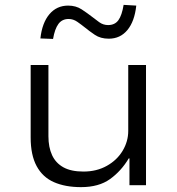

<svg xmlns="http://www.w3.org/2000/svg" viewBox="-20 -761 728 789"><path d="M313 8Q248 8 201.5 -12.5Q155 -33 130.5 -78.5Q106 -124 106 -196V-494H179V-201Q179 -156 194 -123.5Q209 -91 240.5 -73.5Q272 -56 323 -56Q377 -56 419 -79.5Q461 -103 484 -141.5Q507 -180 507 -223V-494H580V0H512V-110H509Q478 -58 432 -25Q386 8 313 8ZM198 -601 146 -603Q153 -667 183 -702.5Q213 -738 260 -738Q292 -738 315.5 -722.5Q339 -707 357 -693Q371 -682 387.5 -670Q404 -658 424 -658Q452 -658 466.5 -678Q481 -698 488 -741L540 -738Q533 -673 503.5 -637.5Q474 -602 427 -602Q393 -602 369.5 -618Q346 -634 329 -648Q314 -660 297.5 -671.5Q281 -683 262 -683Q235 -683 220 -662.5Q205 -642 198 -601Z"/></svg>

Font: Nunito Sans 7pt SemiExpanded Light
Style: Regular
Weight: 300
Width: 6
Designer: Vernon Adams
Foundry: Vernon Adams
Version: Version 3.101;gftools[0.9.27]